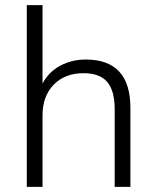

<svg xmlns="http://www.w3.org/2000/svg" viewBox="-20 -725 608 745"><path d="M84 0V-705H145V-401Q170 -447 214.5 -470.5Q259 -494 313 -494Q486 -494 486 -306V0H425V-301Q425 -373 396 -407Q367 -441 304 -441Q232 -441 188.5 -396.5Q145 -352 145 -277V0Z"/></svg>

Font: Nunito Sans Light
Style: Regular
Weight: 300
Designer: Vernon Adams
Foundry: Vernon Adams
Version: Version 3.101; ttfautohint (v1.8.4.7-5d5b);gftools[0.9.27]